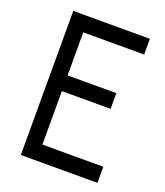

<svg xmlns="http://www.w3.org/2000/svg" viewBox="-135 -825 791 918"><g transform="rotate(20 260.0 -366.5)"><path d="M469 -653H159V-434H407V-354H159V-82H469V0H79V-733H469Z"/></g></svg>

Font: Kreadon
Style: Regular
Weight: 400
Designer: kohakuno
Foundry: StudioGnu
Version: Version 1.000;Glyphs 3.1.2 (3151)